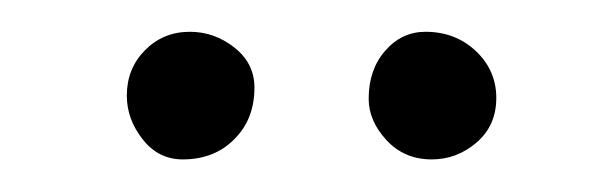

<svg xmlns="http://www.w3.org/2000/svg" viewBox="-20 -652 381 119"><path d="M287.6 -591.3Q287.6 -574.2 275.4 -563.7Q263.2 -553.2 247.6 -553.2Q230.5 -553.2 219.5 -565.2Q208.5 -577.1 208.5 -590.8Q208.5 -608.9 218.8 -620.6Q229 -632.3 243.7 -632.3Q262.2 -632.3 274.9 -620.4Q287.6 -608.4 287.6 -591.3ZM137.7 -597.7Q137.7 -578.1 125.2 -565.7Q112.8 -553.2 93.3 -553.2Q78.1 -553.2 68.4 -565.7Q58.6 -578.1 58.6 -592.8Q58.6 -609.4 69.8 -620.8Q81.1 -632.3 97.7 -632.3Q112.8 -632.3 125.2 -622.6Q137.7 -612.8 137.7 -597.7Z"/></svg>

Font: Mikhak-DS2-FD Light
Style: Regular
Weight: 300
Designer: Amin Abedi
Version: Version 3.2